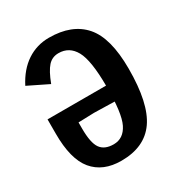

<svg xmlns="http://www.w3.org/2000/svg" viewBox="-170 -837 926 977"><g transform="rotate(-30 293.0 -348.5)"><path d="M147.9 -502.4Q171.9 -565.9 196.3 -593Q220.7 -620.1 258.3 -620.1Q321.3 -620.1 353.3 -562.3Q385.3 -504.4 385.7 -354Q386.7 -194.3 357.7 -136Q328.6 -77.6 271 -77.6Q217.8 -77.6 194.3 -110.6Q170.9 -143.6 170.9 -227.5V-263.7L263.7 -266.6L425.8 -262.7V-356H42V-272.9Q41.5 -122.6 98.6 -54Q155.8 14.6 263.2 14.6Q399.9 14.6 464.4 -77.6Q528.8 -169.9 528.8 -373Q528.8 -554.2 459.5 -633.3Q390.1 -712.4 255.4 -712.4Q184.1 -712.4 126 -674.1Q67.9 -635.7 29.3 -560.5Z"/></g></svg>

Font: Roboto Flex Super Cond Bold
Style: Regular
Weight: 700
Width: 3
Designer: Berlow after Robertson
Foundry: Google
Version: Version 3.000